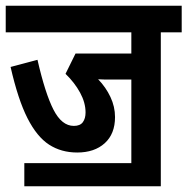

<svg xmlns="http://www.w3.org/2000/svg" viewBox="-20 -642 655 671"><path d="M65 -72H439V-364H371Q360 -364 347.5 -364Q335 -364 323 -365Q350 -337 366 -303Q382 -269 382 -233Q382 -174 346 -141.5Q310 -109 250 -109Q194 -109 151.5 -136.5Q109 -164 76 -229Q43 -294 17 -408L111 -433Q138 -315 167 -258.5Q196 -202 238 -202Q260 -202 269.5 -215Q279 -228 279 -249Q279 -283 260 -318Q241 -353 209 -384L244 -455H439V-529H0V-622H615V-529H542V9H65Z"/></svg>

Font: Noto Sans ExtraCondensed SemiBold
Style: Italic
Weight: 600
Width: 2
Italic angle: -12°
Designer: Monotype Design Team
Foundry: Monotype Imaging Inc.
Version: Version 2.013; ttfautohint (v1.8.4.7-5d5b)